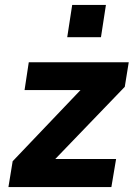

<svg xmlns="http://www.w3.org/2000/svg" viewBox="-20 -754 549 774"><path d="M14 0 31 -104 338 -426 323 -391H79L96 -503H499L483 -404L171 -80L186 -113H448L429 0ZM251 -604 271 -734H407L387 -604Z"/></svg>

Font: Nunito Sans 7pt SemiCondensed ExtraBold
Style: Italic
Weight: 800
Width: 4
Italic angle: -9°
Designer: Vernon Adams
Foundry: Vernon Adams
Version: Version 3.101;gftools[0.9.27]